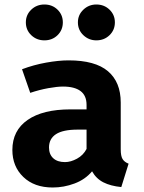

<svg xmlns="http://www.w3.org/2000/svg" viewBox="-20 -817 640 854"><path d="M517 -153Q517 -123 525.2 -109.5Q533.5 -96 552 -89L519.5 15Q472.5 10.5 440.2 -5.8Q408 -22 389.5 -55Q359 -18.5 311.5 -0.8Q264 17 214.5 17Q132.5 17 83.8 -29.8Q35 -76.5 35 -150Q35 -236.5 102.8 -283.5Q170.5 -330.5 293.5 -330.5H365V-350.5Q365 -392 338.2 -412Q311.5 -432 260 -432Q234.5 -432 194.5 -424.8Q154.5 -417.5 114.5 -404L78 -509Q129.5 -528.5 185.2 -538.5Q241 -548.5 285 -548.5Q403.5 -548.5 460.2 -500.2Q517 -452 517 -361ZM269 -96Q294.5 -96 322.5 -111.2Q350.5 -126.5 365 -154.5V-240.5H326Q260 -240.5 229 -220.2Q198 -200 198 -161Q198 -130.5 216.8 -113.2Q235.5 -96 269 -96ZM177.5 -637.5Q143 -637.5 119 -660.5Q95 -683.5 95 -717.5Q95 -751 119 -774Q143 -797 177.5 -797Q212.5 -797 236 -774Q259.5 -751 259.5 -717.5Q259.5 -683.5 236 -660.5Q212.5 -637.5 177.5 -637.5ZM408.5 -637.5Q375 -637.5 350.8 -660.5Q326.5 -683.5 326.5 -717.5Q326.5 -751 350.8 -774Q375 -797 408.5 -797Q443.5 -797 467.2 -774Q491 -751 491 -717.5Q491 -683.5 467.2 -660.5Q443.5 -637.5 408.5 -637.5Z"/></svg>

Font: Fira Code Light
Style: Bold
Weight: 700
Monospace: yes
Version: Version 5.002